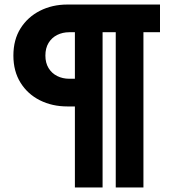

<svg xmlns="http://www.w3.org/2000/svg" viewBox="-20 -726 758 846"><path d="M397 -257H277Q210 -257 156 -284Q102 -311 70.5 -361.5Q39 -412 39 -481Q39 -551 70.5 -601Q102 -651 156 -678.5Q210 -706 277 -706H685V-584H285Q256 -584 232 -572Q208 -560 194 -537Q180 -514 180 -481Q180 -449 194 -426Q208 -403 232 -391Q256 -379 285 -379H397ZM432 100H310V-706H432ZM612 100H490V-706H612Z"/></svg>

Font: Outfit
Style: Bold
Weight: 700
Designer: Rodrigo Fuenzalida
Foundry: fragTYPE
Version: Version 1.100;gftools[0.9.27]